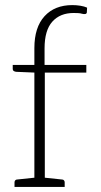

<svg xmlns="http://www.w3.org/2000/svg" viewBox="-20 -734 398 754"><path d="M115 0V-449L43 -452Q37 -453 33.5 -455.5Q30 -458 30 -463V-479H115V-545Q115 -627 155 -670.5Q195 -714 264 -714Q280 -714 295.5 -711.5Q311 -709 322 -704L321 -685Q320 -680 315 -679Q310 -678 302 -680Q296 -682 287.5 -682.5Q279 -683 269 -683Q216 -683 185.5 -649Q155 -615 155 -544V-479H319V-449H156V0ZM37 0V-18Q37 -23 40 -26Q43 -29 47 -29L123 -37L128 0ZM143 0 148 -37 224 -29Q228 -29 231 -26Q234 -23 234 -18V0Z"/></svg>

Font: Aleo ExtraLight
Style: Regular
Weight: 250
Designer: Alessio Laiso
Foundry: Alessio Laiso
Version: Version 2.001;gftools[0.9.29]